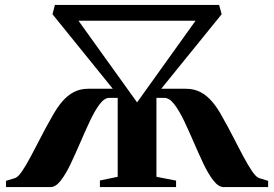

<svg xmlns="http://www.w3.org/2000/svg" viewBox="-20 -763 1118 783"><path d="M4.5 0V-25.5L40.5 -36.5Q53 -40 69.8 -64.5Q86.5 -89 106 -125.8Q125.5 -162.5 146.8 -203.8Q168 -245 189.5 -282.5Q210.5 -321.5 232.8 -347.8Q255 -374 281 -387.5Q307 -401 339 -401H440L194 -705L204 -743H873.5L884 -705L637.5 -401H739Q771 -401 797.2 -387.5Q823.5 -374 846 -347.5Q868.5 -321 889 -282Q910.5 -244.5 931.5 -203.2Q952.5 -162 972 -125.5Q991.5 -89 1008.2 -64.5Q1025 -40 1037.5 -36.5L1073.5 -25.5V0H892Q871.5 0 850.8 -26.2Q830 -52.5 810.2 -94Q790.5 -135.5 770.5 -182Q750.5 -228.5 730.8 -270Q711 -311.5 690.8 -337.8Q670.5 -364 649.5 -364H618V-42L698 -26.5V0H387.5V-27L460 -42V-364H426Q406 -364 386.2 -337.8Q366.5 -311.5 347 -270Q327.5 -228.5 307.5 -182Q287.5 -135.5 267.8 -94Q248 -52.5 227.5 -26.2Q207 0 185.5 0ZM300 -678.5 539 -345.5 777.5 -678.5Z"/></svg>

Font: Merriweather 120pt
Style: Bold
Weight: 700
Designer: Eben Sorkin
Foundry: Eben Sorkin
Version: Version 2.100